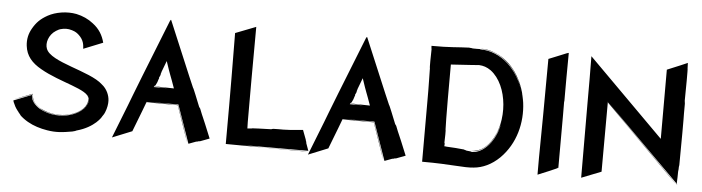

<svg xmlns="http://www.w3.org/2000/svg" viewBox="-43 -811 3690 1009"><g transform="rotate(5 1801.5 -307.0)"><path d="M534 -171C533 -199 519 -232 492 -253C423 -318 213 -345 188 -415C177 -443 189 -488 227 -512C238 -519 247 -523 249 -523C270 -529 289 -530 311 -523C331 -517 339 -510 348 -502C376 -476 377 -450 378 -431L480 -472C470 -510 452 -542 416 -569C391 -589 360 -603 327 -610C276 -620 217 -610 177 -588C139 -567 119 -546 100 -513C84 -485 77 -455 81 -421C87 -368 118 -333 168 -305C271 -245 424 -221 428 -173V-162C422 -96 305 -49 205 -89C189 -95 180 -101 178 -101C143 -126 138 -140 135 -172H134C57 -142 86 -154 35 -133C68 -145 134 -170 134 -170C135 -150 136 -129 178 -100C186 -95 204 -86 223 -81C269 -68 317 -72 356 -86C391 -98 426 -125 430 -162C431 -173 430 -181 423 -190C428 -184 429 -179 431 -174C438 -92 288 -34 176 -98C152 -114 131 -136 131 -166L37 -129V-128C36 -130 35 -131 36 -128C36 -128 37 -124 39 -119C45 -104 52 -91 62 -78C71 -67 79 -60 63 -75C72 -64 85 -52 77 -58L74 -61C76 -58 78 -57 84 -52L78 -56C105 -30 138 -12 172 -1C190 5 208 9 226 12C273 20 308 16 353 8C356 8 354 8 359 7C374 4 375 2 380 0C476 -26 509 -85 508 -85C516 -96 520 -103 522 -109C531 -130 535 -155 534 -171ZM422 -189C422 -190 421 -190 421 -191C423 -189 425 -186 422 -189ZM429 -165V-166ZM356 -86C394 -101 422 -126 428 -155C421 -122 389 -98 356 -86Z M1081 -19C1025 -157 1040 -114 1018 -171C1014 -178 1014 -176 1012 -179C999 -211 972 -280 971 -277C971 -277 955 -312 825 -623L824 -619L822 -623C575 -1 722 -367 569 20L673 -22L734 -180C795 -180 851 -179 899 -179C967 19 956 -14 968 18C955 -23 916 -135 900 -180C898 -180 878 -181 852 -181L758 -183H902L972 17H973C965 22 994 9 1018 1C1021 0 1014 3 1012 5C1029 -2 1030 -2 1023 2C1026 0 1030 -1 1031 -1L1028 1ZM816 -264C824 -264 831 -263 837 -263H765L767 -267C770 -274 769 -271 770 -269C771 -273 772 -273 772 -271C772 -272 773 -273 773 -273V-272C781 -288 783 -292 787 -307C787 -308 789 -310 789 -311C789 -313 788 -313 788 -314C791 -320 798 -334 795 -334C798 -340 797 -341 799 -347L821 -405C848 -323 846 -337 871 -265C808 -266 785 -267 769 -268L767 -267C782 -265 824 -264 816 -264ZM824 -181H734C709 -119 708 -117 734 -182C775 -182 804 -181 824 -181Z M1587 -45C1586 -48 1589 -41 1591 -39C1584 -56 1584 -57 1587 -50L1584 -58L1586 -54L1566 -107L1556 -106C1457 -96 1457 -101 1410 -99C1402 -98 1403 -97 1400 -96C1367 -95 1294 -93 1296 -91C1279 -90 1276 -89 1274 -89C1273 -101 1273 -114 1273 -251V-353L1274 -625L1166 -583C1167 -412 1169 -315 1168 -7V2C1609 5 1548 6 1602 4C1588 4 1461 3 1350 3C1350 2 1318 2 1254 0H1602C1607 7 1595 -21 1587 -45Z M2115 -19C2059 -157 2074 -114 2052 -171C2048 -178 2048 -176 2046 -179C2033 -211 2006 -280 2005 -277C2005 -277 1989 -312 1859 -623L1858 -619L1856 -623C1609 -1 1756 -367 1603 20L1707 -22L1768 -180C1829 -180 1885 -179 1933 -179C2001 19 1990 -14 2002 18C1989 -23 1950 -135 1934 -180C1932 -180 1912 -181 1886 -181L1792 -183H1936L2006 17H2007C1999 22 2028 9 2052 1C2055 0 2048 3 2046 5C2063 -2 2064 -2 2057 2C2060 0 2064 -1 2065 -1L2062 1ZM1850 -264C1858 -264 1865 -263 1871 -263H1799L1801 -267C1804 -274 1803 -271 1804 -269C1805 -273 1806 -273 1806 -271C1806 -272 1807 -273 1807 -273V-272C1815 -288 1817 -292 1821 -307C1821 -308 1823 -310 1823 -311C1823 -313 1822 -313 1822 -314C1825 -320 1832 -334 1829 -334C1832 -340 1831 -341 1833 -347L1855 -405C1882 -323 1880 -337 1905 -265C1842 -266 1819 -267 1803 -268L1801 -267C1816 -265 1858 -264 1850 -264ZM1858 -181H1768C1743 -119 1742 -117 1768 -182C1809 -182 1838 -181 1858 -181Z M2555 -590C2512 -611 2487 -614 2457 -614C2509 -611 2555 -597 2600 -557C2613 -546 2624 -534 2635 -521C2646 -507 2656 -491 2666 -473C2665 -474 2665 -476 2664 -476C2664 -476 2665 -476 2665 -475L2668 -469C2671 -463 2674 -458 2676 -453L2670 -465C2676 -452 2686 -428 2693 -403C2660 -518 2570 -610 2456 -610C2463 -612 2446 -611 2438 -611C2402 -611 2407 -611 2418 -613C2407 -613 2395 -612 2406 -614C2400 -613 2401 -613 2398 -613L2402 -614C2338 -612 2297 -605 2200 -606C2200 -605 2201 -597 2201 -593C2201 -591 2202 -591 2202 -589C2201 -557 2200 -487 2202 -489C2202 -463 2203 -457 2203 -430C2204 -394 2204 -348 2204 -303V5C2366 5 2422 18 2477 12C2523 8 2570 -13 2612 -54C2772 -213 2722 -505 2555 -590ZM2457 -69C2462 -71 2442 -72 2426 -74C2424 -74 2429 -75 2431 -75C2419 -76 2418 -77 2423 -77H2418L2420 -78C2390 -81 2356 -84 2326 -85C2326 -86 2314 -86 2314 -86C2313 -86 2313 -87 2314 -99C2313 -104 2313 -103 2312 -105C2313 -127 2314 -175 2312 -174C2312 -174 2309 -216 2310 -517C2396 -522 2458 -527 2458 -527H2459C2480 -526 2500 -520 2521 -505C2617 -433 2632 -240 2557 -134C2526 -90 2493 -77 2457 -74C2466 -74 2471 -73 2486 -77C2556 -99 2593 -181 2603 -256C2599 -226 2591 -196 2578 -167C2586 -184 2593 -204 2600 -228C2576 -115 2505 -66 2457 -69ZM2666 -473C2667 -471 2668 -468 2670 -465C2669 -467 2669 -468 2668 -469C2667 -470 2667 -472 2666 -473ZM2697 -393C2700 -379 2702 -367 2704 -352C2699 -386 2692 -411 2697 -393ZM2706 -336V-340ZM2605 -273V-274C2605 -274 2605 -273 2605 -272Z M2922 -28C2921 -29 2916 -28 2914 -27L2920 -30V-37C2920 -292 2921 -369 2920 -377C2920 -376 2921 -375 2921 -374V-433C2921 -437 2921 -551 2922 -625V-632C2917 -631 2916 -630 2915 -630H2914C2906 -626 2827 -595 2818 -591C2818 -479 2815 -104 2814 -68V20C2820 17 2929 -26 2922 -28Z M3553 -419C3552 -431 3552 -430 3551 -435C3552 -490 3553 -608 3551 -605L3550 -634C3499 -613 3532 -625 3443 -589V-224L3042 -625L3043 -503V-383L3044 16L3148 -25L3149 -391C3553 18 3543 6 3543 6C3537 -2 3396 -143 3357 -183L3152 -389L3147 -393V-394L3152 -389C3295 -246 3285 -255 3147 -396C3569 25 3543 0 3546 3C3542 1 3548 7 3550 9L3547 2C3548 -8 3549 -53 3549 -74C3549 -79 3549 -67 3550 -61C3550 -91 3551 -93 3551 -81V-95L3552 -88C3555 -421 3552 -304 3553 -419Z"/></g></svg>

Font: HIVNotRetro
Style: Regular
Weight: 400
Designer: Feorag
Foundry: Feorag
Version: Version 1.000;PS 001.000;hotconv 1.0.88;makeotf.lib2.5.64775